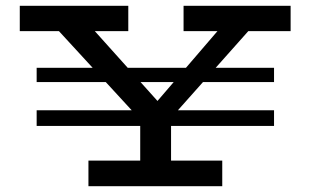

<svg xmlns="http://www.w3.org/2000/svg" viewBox="-20 -640 1067 660"><path d="M48 -533V-620H421V-533ZM611 -533V-620H979V-533ZM486 -203 155 -563H279L550 -261L493 -260L755 -565H862L540 -203ZM106 -358V-407H922V-358ZM106 -207V-261H922V-207ZM462 -24V-268H568V-24ZM284 0V-88H744V0Z"/></svg>

Font: BioRhyme SemiExpanded
Style: Regular
Weight: 400
Width: 6
Designer: Aoife Mooney
Foundry: Aoife Mooney Type
Version: Version 1.600;gftools[0.9.33]